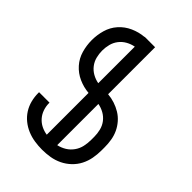

<svg xmlns="http://www.w3.org/2000/svg" viewBox="-218 -831 936 936"><g transform="rotate(45 250.0 -363.5)"><path d="M249 8Q223 8 197 4Q171 0 147 -10Q123 -20 102.5 -36.5Q82 -53 68 -75Q54 -97 47.5 -122.5Q41 -148 41 -174V-180H113V-176Q113 -155 120 -134.5Q127 -114 141 -98Q155 -82 174 -72.5Q193 -63 214 -60V-348Q178 -351 144.5 -366Q111 -381 87 -408Q63 -435 53 -470Q43 -505 43 -541Q43 -577 53 -612Q63 -647 87 -674Q111 -701 144.5 -716Q178 -731 214 -734V-735H286V-411Q310 -409 333 -401.5Q356 -394 376.5 -381.5Q397 -369 413 -350.5Q429 -332 439 -310.5Q449 -289 453 -265Q457 -241 457 -217V-195Q457 -167 452 -140Q447 -113 434.5 -88.5Q422 -64 401.5 -44.5Q381 -25 356 -13Q331 -1 304 3.5Q277 8 249 8ZM214 -415V-667Q192 -663 172.5 -652Q153 -641 139.5 -623.5Q126 -606 120.5 -584.5Q115 -563 115 -541Q115 -519 120.5 -497.5Q126 -476 139.5 -458.5Q153 -441 172.5 -430Q192 -419 214 -415ZM286 -60Q309 -65 328.5 -77Q348 -89 361.5 -108Q375 -127 380 -149.5Q385 -172 385 -195V-217Q385 -239 379.5 -261Q374 -283 360.5 -300.5Q347 -318 327.5 -329Q308 -340 286 -344Z"/></g></svg>

Font: Iosevka Term Curly
Style: Regular
Weight: 400
Designer: Belleve Invis
Foundry: Belleve Invis
Version: Version 32.3.0